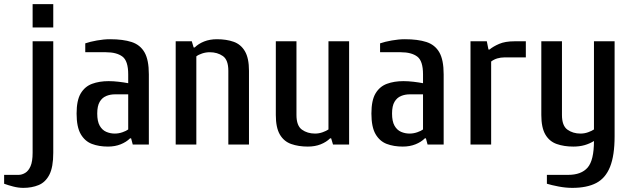

<svg xmlns="http://www.w3.org/2000/svg" viewBox="-80 -700 3062 930"><path d="M33 210Q9 210 -16 203.5Q-41 197 -60 190V147H10Q26 147 42 137.5Q58 128 68 105Q78 82 78 40V-500H178V40Q178 110 159 146.5Q140 183 107 196.5Q74 210 33 210ZM78 -567V-680H178V-567Z M443 10Q399 10 365 -3Q331 -16 311 -50.5Q291 -85 291 -150Q291 -214 311 -247.5Q331 -281 366 -294Q401 -307 446 -307Q469 -307 494.5 -304Q520 -301 541 -297V-340Q541 -405 513 -426Q485 -447 433 -447H333V-490Q356 -498 389.5 -504Q423 -510 453 -510Q516 -510 557.5 -496.5Q599 -483 620 -446.5Q641 -410 641 -340V0H563L555 -30H550Q532 -12 504.5 -1Q477 10 443 10ZM476 -53Q495 -53 513.5 -59.5Q532 -66 541 -73V-243H476Q454 -243 434.5 -235Q415 -227 403 -207Q391 -187 391 -150Q391 -112 403 -91Q415 -70 434.5 -61.5Q454 -53 476 -53Z M771 0V-500H849L858 -470H863Q881 -488 908.5 -499Q936 -510 971 -510Q1017 -510 1052 -497.5Q1087 -485 1106.5 -451.5Q1126 -418 1126 -357V0H1026V-357Q1026 -410 999.5 -428.5Q973 -447 936 -447Q917 -447 899 -441Q881 -435 871 -427V0Z M1411 10Q1366 10 1330.5 -2.5Q1295 -15 1275.5 -48.5Q1256 -82 1256 -143V-500H1356V-143Q1356 -91 1382.5 -72Q1409 -53 1446 -53Q1465 -53 1483 -59.5Q1501 -66 1511 -73V-500H1611V0H1533L1524 -30H1519Q1501 -12 1473.5 -1Q1446 10 1411 10Z M1871 10Q1827 10 1793 -3Q1759 -16 1739 -50.5Q1719 -85 1719 -150Q1719 -214 1739 -247.5Q1759 -281 1794 -294Q1829 -307 1874 -307Q1897 -307 1922.5 -304Q1948 -301 1969 -297V-340Q1969 -405 1941 -426Q1913 -447 1861 -447H1761V-490Q1784 -498 1817.5 -504Q1851 -510 1881 -510Q1944 -510 1985.5 -496.5Q2027 -483 2048 -446.5Q2069 -410 2069 -340V0H1991L1983 -30H1978Q1960 -12 1932.5 -1Q1905 10 1871 10ZM1904 -53Q1923 -53 1941.5 -59.5Q1960 -66 1969 -73V-243H1904Q1882 -243 1862.5 -235Q1843 -227 1831 -207Q1819 -187 1819 -150Q1819 -112 1831 -91Q1843 -70 1862.5 -61.5Q1882 -53 1904 -53Z M2199 0V-500H2278L2286 -460H2291Q2309 -475 2338 -487.5Q2367 -500 2412 -500H2467V-422H2364Q2345 -422 2328.5 -417Q2312 -412 2299 -402V0Z M2692 210Q2660 210 2626 203.5Q2592 197 2569 190V147H2672Q2736 147 2766.5 111.5Q2797 76 2797 -17Q2776 -4 2751.5 3Q2727 10 2697 10Q2652 10 2616.5 -2.5Q2581 -15 2561.5 -48.5Q2542 -82 2542 -143V-500H2642V-143Q2642 -91 2668.5 -72Q2695 -53 2732 -53Q2751 -53 2769 -59.5Q2787 -66 2797 -73V-500H2897V-40Q2897 53 2875 108Q2853 163 2808 186.5Q2763 210 2692 210Z"/></svg>

Font: Cuprum Medium
Style: Regular
Weight: 500
Designer: Jovanny Lemonad
Foundry: Jovanny Lemonad
Version: Version 3.000